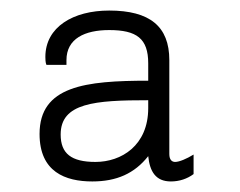

<svg xmlns="http://www.w3.org/2000/svg" viewBox="-20 -717 455 364"><path d="M301 -425V-603C301 -667 264 -697 187 -697C119 -697 66 -666 66 -609C66 -607 66 -598 68 -594H106V-603C106 -644 141 -660 187 -660C239 -660 261 -644 261 -597V-564C142 -564 55 -554 55 -463C55 -391 104 -373 155 -373C201 -373 235 -388 261 -421C264 -392 275 -373 304 -373C320 -373 335 -378 347 -387V-424C334 -416 320 -410 312 -410C306 -410 301 -414 301 -425ZM261 -527V-512C261 -441 210 -410 161 -410C115 -410 95 -426 95 -462C95 -522 160 -527 261 -527Z"/></svg>

Font: Chivo Light
Style: Regular
Weight: 300
Designer: Hector Gatti
Foundry: Omnibus-Type
Version: Version 1.003;PS 001.003;hotconv 1.0.70;makeotf.lib2.5.58329